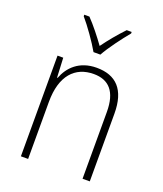

<svg xmlns="http://www.w3.org/2000/svg" viewBox="-141 -856 803 948"><g transform="rotate(20 261.0 -382.0)"><path d="M243 -606H279C303 -650 352 -715 386 -756V-764H360C324 -726 290 -685 261 -645C233 -684 196 -731 164 -764H137V-756C170 -718 218 -650 243 -606ZM285 -539C193 -539 142 -485 120 -426H117L112 -529H82V0H120V-300C120 -438 184 -505 282 -505C361 -505 406 -458 406 -351V0H444V-356C444 -482 387 -539 285 -539Z"/></g></svg>

Font: Noto Sans Lao UI SemCond ExtLt
Style: Regular
Weight: 200
Width: 4
Designer: Monotype Design Team
Foundry: Monotype Imaging Inc.
Version: Version 2.000